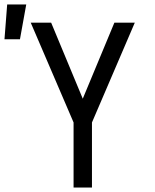

<svg xmlns="http://www.w3.org/2000/svg" viewBox="-69 -836 689 856"><path d="M259 0V-290L68 -735H159L300 -396L441 -735H532L341 -290V0ZM-49 -661 -37 -816H48L20 -661Z"/></svg>

Font: R Plex Mono
Style: Regular
Weight: 400
Monospace: yes
Designer: Belleve Invis
Foundry: Belleve Invis
Version: Version 31.8.0